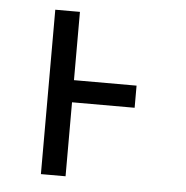

<svg xmlns="http://www.w3.org/2000/svg" viewBox="-43 -562 587 605"><g transform="rotate(5 250.0 -260.0)"><path d="M108 0V-520H186V-304H384V-234H186V0Z"/></g></svg>

Font: Iosevka srxl
Style: Regular
Weight: 400
Monospace: yes
Designer: Belleve Invis
Foundry: Belleve Invis
Version: Version 33.0.1; ttfautohint (v1.8.3)